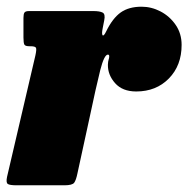

<svg xmlns="http://www.w3.org/2000/svg" viewBox="-40 -553 562 573"><path d="M47 -520H238.5Q257.5 -520 266.2 -515.5Q275 -511 271 -492L266.5 -469Q263 -451.5 266.2 -447.8Q269.5 -444 277 -459.5Q296 -498.5 320.2 -515.8Q344.5 -533 382.5 -533Q412 -533 439.2 -518.8Q466.5 -504.5 484.2 -478.8Q502 -453 502 -419Q502 -357.5 464 -318.8Q426 -280 366.5 -280Q325.5 -280 303.5 -304.8Q281.5 -329.5 282 -360Q282.5 -370.5 284.2 -375.2Q286 -380 286 -385Q286 -390 282 -390Q271 -390 259.2 -343.8Q247.5 -297.5 225.5 -193.5L191 -35Q187 -15.5 181.5 -7.8Q176 0 152 0H10Q-11.5 0 -17 -4.2Q-22.5 -8.5 -19 -25L65.5 -387Q69.5 -405 67.5 -410Q65.5 -415 51 -415H48Q35.5 -415 32.8 -419.8Q30 -424.5 30 -441V-499.5Q30 -511 33 -515.5Q36 -520 47 -520Z"/></svg>

Font: Besley* Condensed Fatface
Style: Italic
Weight: 900
Width: 3
Italic angle: -13°
Designer: Owen Earl
Foundry: indestructible type*
Version: Version 3.000; ttfautohint (v1.8.3)